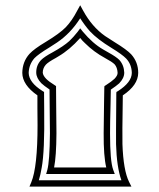

<svg xmlns="http://www.w3.org/2000/svg" viewBox="-20 -715 596 719"><path d="M280.3 -695.3 291 -675.8Q324.2 -614.7 373.5 -580.1Q386.7 -571.3 410.6 -556.2Q454.6 -529.3 471.2 -511.7Q497.6 -482.4 497.6 -441.9Q497.1 -396 439.9 -357.9Q437.5 -198.7 438.5 -184.1Q438.5 -179.7 438.5 -175.8Q441.9 -77.1 463.4 -33.7L472.2 -16.1H90.3L97.2 -32.7Q120.6 -89.4 120.6 -246.6Q120.6 -267.1 120.1 -308.6Q119.6 -341.8 120.1 -357.9Q64 -397 63.5 -441.9Q64 -483.9 90.3 -513.2Q107.9 -532.2 151.4 -558.1Q203.1 -589.4 226.1 -612.8Q250 -637.7 269.5 -675.8ZM280.3 -646.5Q244.1 -589.8 193.4 -555.7Q182.1 -548.8 164.6 -537.1Q123.5 -512.2 108.9 -497.1Q88.4 -473.6 87.4 -441.9Q88.4 -406.2 138.7 -374.5L145 -370.6V-363.8Q145 -343.3 145.5 -302.2Q147.5 -148.4 136.2 -87.4Q131.8 -61 125.5 -40H434.6Q417 -88.9 414.6 -175.3Q414.1 -198.7 415.5 -354Q415.5 -358.9 415.5 -363.8L416 -370.6L421.9 -374Q473.1 -406.7 473.6 -441.9Q473.1 -473.6 452.6 -495.6Q437.5 -511.2 397.5 -535.6Q344.7 -567.9 316.9 -597.7Q297.9 -619.1 280.3 -646.5ZM280.3 -608.9 290 -596.7Q327.6 -551.8 366.2 -529.8Q372.1 -526.4 385.7 -518.6Q415 -502.4 426.8 -490.7Q444.3 -471.2 445.3 -442.9Q445.3 -422.4 426.3 -402.8Q416 -393.6 395 -379.4Q394.5 -362.8 394 -324.7Q392.1 -252 392.1 -215.8Q392.1 -110.8 403.8 -79.6L409.7 -63.5H152.8L157.2 -78.6Q166 -111.3 167 -215.8Q167 -250.5 166 -320.3Q165.5 -362.3 165.5 -379.9Q144.5 -394 134.8 -403.3Q116.2 -422.9 115.7 -442.4Q115.2 -470.7 133.8 -490.2Q146.5 -502.9 176.8 -519Q218.3 -542 239.3 -561Q254.9 -575.7 271 -596.2ZM280.3 -572.8Q240.7 -528.3 198.7 -503.9Q193.8 -501 189 -498Q161.1 -482.9 151.9 -473.1Q140.1 -460 140.1 -442.9Q141.1 -432.1 152.8 -419.9Q164.1 -408.7 184.1 -396.5L189.9 -392.6V-386.2Q189.9 -367.2 190.4 -321.3Q191.4 -250.5 191.4 -215.8Q190.9 -129.4 182.6 -87.9H377.9Q367.7 -129.9 368.2 -215.8Q368.2 -252.9 369.6 -326.2Q370.6 -368.2 370.6 -386.2L371.1 -392.6L376.5 -396Q397.9 -409.7 408.7 -419.9Q420.9 -432.6 420.4 -442.4Q419.4 -462.4 409.2 -474.1Q399.9 -483.4 373.5 -497.6Q331.1 -520.5 297.9 -553.7Q288.1 -562.5 280.3 -572.8Z"/></svg>

Font: AMoshref-Thulth
Style: Regular
Weight: 400
Designer: Ali Moshref
Foundry: Ali Moshref
Version: Version 0.1